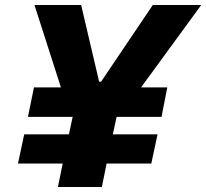

<svg xmlns="http://www.w3.org/2000/svg" viewBox="-20 -749 826 769"><path d="M212 0 231 -94H52L77 -211H256L271 -281H92L116 -399H224L118 -729H305L377 -422H385L592 -729H786L545 -399H650L627 -281H447L432 -211H611L586 -94H407L388 0Z"/></svg>

Font: Mona Sans ExtraLight ExtraBold
Style: Italic
Weight: 800
Italic angle: -11.6951°
Version: Version 2.000